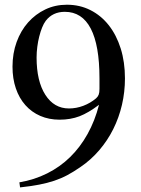

<svg xmlns="http://www.w3.org/2000/svg" viewBox="-20 -773 598 817"><path d="M62.5 2.9Q126 -7.8 180.7 -35.2Q235.4 -62.5 278.3 -104.5Q321.3 -146.5 352.5 -202.6Q383.8 -258.8 401.4 -327.1Q356.4 -293 318.4 -278.3Q280.3 -263.7 233.4 -263.7Q188.5 -263.7 151.4 -279.8Q114.3 -295.9 87.9 -325.7Q61.5 -355.5 47.4 -397Q33.2 -438.5 33.2 -489.3Q33.2 -545.9 50.8 -594.2Q68.4 -642.6 99.6 -677.7Q130.9 -712.9 172.9 -732.9Q214.8 -752.9 264.6 -752.9Q319.3 -752.9 364.7 -730Q410.2 -707 442.9 -665.5Q475.6 -624 493.7 -566.4Q511.7 -508.8 511.7 -439.5Q511.7 -381.8 499 -327.1Q486.3 -272.5 461.9 -223.6Q437.5 -174.8 401.9 -133.3Q366.2 -91.8 321.3 -61.5Q293 -42 266.6 -27.8Q240.2 -13.7 210.9 -3.9Q181.6 5.9 146.5 12.7Q111.3 19.5 65.4 24.4ZM403.3 -439.5Q403.3 -580.1 366.2 -651.4Q329.1 -722.7 255.9 -722.7Q204.1 -722.7 174.8 -684.6Q166 -672.9 159.2 -655.8Q152.3 -638.7 147 -617.7Q141.6 -596.7 138.7 -573.7Q135.7 -550.8 135.7 -528.3Q135.7 -427.7 172.9 -369.6Q210 -311.5 273.4 -311.5Q304.7 -311.5 334.5 -322.8Q364.3 -334 388.7 -354.5Q396.5 -361.3 399.9 -370.1Q403.3 -378.9 403.3 -394.5Z"/></svg>

Font: BabelStone Tibetan Slim
Style: Regular
Weight: 400
Designer: Christopher J. Fynn
Foundry: BabelStone
Version: Version 10.011 October 1, 2023